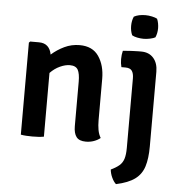

<svg xmlns="http://www.w3.org/2000/svg" viewBox="-60 -752 954 1028"><g transform="rotate(5 417.0 -238.5)"><path d="M479 -113Q479 -85.5 483.2 -61.5Q487.5 -37.5 498.5 -19.5Q485 -8 464.5 -0.5Q444 7 421 7Q384.5 7 369.8 -12.8Q355 -32.5 355 -70.5V-309Q355 -353 343.8 -373.2Q332.5 -393.5 300.5 -393.5Q276.5 -393.5 247.8 -380.5Q219 -367.5 195 -342.5V0Q182 2.5 165.8 3.5Q149.5 4.5 133 4.5Q117 4.5 100.5 3.5Q84 2.5 71 0V-494.5L77.5 -501H124.5Q154 -501 170.8 -485.2Q187.5 -469.5 192.5 -441Q223.5 -468.5 261.8 -486.8Q300 -505 343.5 -505Q413 -505 446 -456.5Q479 -408 479 -335.5ZM764.5 3Q764.5 67.5 751 110.5Q737.5 153.5 702.2 179.5Q667 205.5 601.5 219.5Q589 208.5 579 187.2Q569 166 567 144Q595.5 130.5 612 116.2Q628.5 102 635.5 79.8Q642.5 57.5 642.5 21V-352.5Q642.5 -378.5 632.8 -392.8Q623 -407 597.5 -407H576Q570.5 -427 570.5 -449.5Q570.5 -473 576 -495Q598.5 -497 621.5 -498.2Q644.5 -499.5 658 -499.5H674.5Q716.5 -499.5 740.5 -472.2Q764.5 -445 764.5 -398.5ZM608.5 -632Q608.5 -659.5 618.5 -682Q643 -695.5 681 -695.5Q697 -695.5 715.5 -691.5Q734 -687.5 743.5 -682Q748.5 -671 751 -657.2Q753.5 -643.5 753.5 -632Q753.5 -604.5 743.5 -582Q734.5 -576.5 715.8 -572.5Q697 -568.5 681 -568.5Q664 -568.5 646 -572.2Q628 -576 618.5 -582Q608.5 -604.5 608.5 -632Z"/></g></svg>

Font: Signika Negative SemiBold
Style: Regular
Weight: 600
Designer: Anna Giedryś
Foundry: Anna Giedryś
Version: Version 2.000; ttfautohint (v1.8.3) -l 8 -r 50 -G 200 -x 9 -